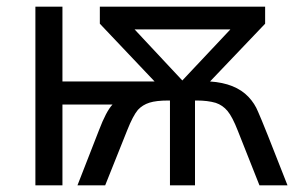

<svg xmlns="http://www.w3.org/2000/svg" viewBox="-20 -555 886 575"><path d="M279 -484 443 -311H167V-535H86V0H167V-242H317Q298 -222 276 -164L212 0H295L361 -165Q378 -208 393 -226Q407 -241 427.5 -247.5Q448 -254 484 -254H489V0H564V-254H569Q602 -254 626 -247Q647 -240 661.5 -222.5Q676 -205 692 -164L757 0H841Q768 -187 753 -220Q743 -245 724 -265Q685 -306 609 -311L774 -484V-535H279ZM383 -467H670L526 -314Z"/></svg>

Font: OpenSansMMV
Style: Regular
Weight: 400
Designer: Steve Matteson
Foundry: Ascender Corporation
Version: Version 4.000